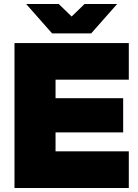

<svg xmlns="http://www.w3.org/2000/svg" viewBox="-20 -934 688 954"><path d="M52 0H620V-182H256V-276H592V-446H256V-538H620V-720H52ZM110 -914 239 -768H433L562 -914H400L336 -852L272 -914Z"/></svg>

Font: Aspekta 900
Style: Regular
Weight: 900
Designer: Ivo Dolenc
Version: Version 2.000